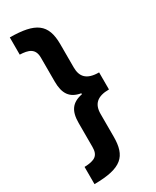

<svg xmlns="http://www.w3.org/2000/svg" viewBox="-224 -780 814 1004"><g transform="rotate(-30 182.5 -278.0)"><path d="M28 61V165C193 164 239 118 239 0V-137C239 -196 270 -226 341 -226V-329C267 -329 239 -361 239 -418V-558C239 -681 182 -720 28 -721V-617C79 -615 116 -604 116 -548V-404C116 -330 142 -292 206 -281V-275C141 -262 116 -225 116 -153V-9C116 42 93 59 28 61Z"/></g></svg>

Font: Noto Sans Myanmar UI ExtraCondensed
Style: Bold
Weight: 700
Width: 2
Designer: Monotype Design Team
Foundry: Monotype Imaging Inc.
Version: Version 2.103